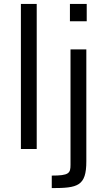

<svg xmlns="http://www.w3.org/2000/svg" viewBox="-20 -763 548 983"><path d="M87 -743V0H168V-743ZM338 -743V-654H424V-743ZM245 136V200C378 200 422 190 422 63V-510H341V81C341 124 333 136 245 136Z"/></svg>

Font: Saira UNSAM
Style: Regular
Weight: 400
Designer: Hector Gatti with collaboration of the Omnibus-Type team
Foundry: Omnibus-Type
Version: Version 0.072;PS 000.072;hotconv 1.0.88;makeotf.lib2.5.64775